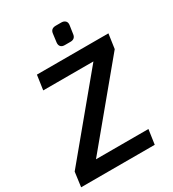

<svg xmlns="http://www.w3.org/2000/svg" viewBox="-208 -994 998 1107"><g transform="rotate(-30 290.5 -440.0)"><path d="M426 -594 567 -593 155 -96 14 -97ZM505 -97 491 0H1L14 -97ZM581 -690 567 -593H91L105 -690ZM377 -880Q393 -880 403 -871Q413 -862 411 -844L403 -790Q400 -757 367 -757H329Q311 -757 302.5 -767Q294 -777 296 -794L303 -848Q305 -865 314.5 -872.5Q324 -880 340 -880Z"/></g></svg>

Font: Exo 2 SemiBold
Style: Italic
Weight: 600
Italic angle: -8°
Designer: Natanael Gama
Foundry: Natanael Gama
Version: Version 2.010